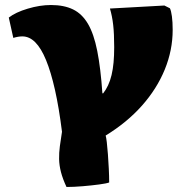

<svg xmlns="http://www.w3.org/2000/svg" viewBox="-20 -559 758 765"><path d="M245 186Q230 154 223 127Q216 100 215.5 75Q215 50 218.5 23.5Q222 -3 227 -34Q215 -130 199 -201Q183 -272 163.5 -319.5Q144 -367 120.5 -390.5Q97 -414 69 -414Q53 -414 33 -408L15 -489Q42 -510 90.5 -524.5Q139 -539 183 -539Q235 -539 271 -521.5Q307 -504 330.5 -464Q354 -424 367.5 -356Q381 -288 388 -187H391Q402 -201 410.5 -219Q419 -237 424.5 -260Q430 -283 432.5 -310.5Q435 -338 435 -371Q435 -424 431 -459.5Q427 -495 418 -525L635 -537L657 -526Q662 -516 665 -493.5Q668 -471 668 -440Q668 -359 636.5 -282Q605 -205 545.5 -138Q486 -71 401 -19Q403 -13 405.5 7.5Q408 28 410 56Q412 84 413.5 113.5Q415 143 415 168Q405 172 375 176Q345 180 309.5 183Q274 186 245 186Z"/></svg>

Font: Literata Variable Black
Style: Regular
Weight: 900
Designer: Latin by Veronika Burian and Jose Scaglione. Greek by Irene Vlachou. Cyrillic by Vera Evstafieva.
Foundry: TypeTogether
Version: Version 3.021